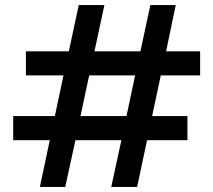

<svg xmlns="http://www.w3.org/2000/svg" viewBox="-20 -736 840 756"><path d="M137 0 176 -184H32V-279H196L230 -439H82V-534H251L290 -716H391L352 -534H533L572 -716H672L634 -534H768V-439H613L579 -279H718V-184H559L520 0H418L458 -184H277L237 0ZM297 -279H478L512 -439H331Z"/></svg>

Font: HostGroteskMedium
Style: Regular
Weight: 500
Designer: Doukan Karapınar based on Poppins by Indian Type Foundry, Jonny Pinhorn
Foundry: Element Type
Version: Version 1.001; ttfautohint (v1.8.4.7-5d5b)